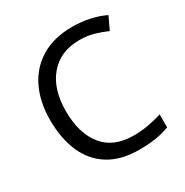

<svg xmlns="http://www.w3.org/2000/svg" viewBox="-168 -860 969 1006"><g transform="rotate(-30 316.0 -357.0)"><path d="M403 -645Q288 -645 222 -568Q156 -491 156 -357Q156 -224 217.5 -146.5Q279 -69 402 -69Q449 -69 491 -77Q533 -85 573 -97V-19Q533 -4 490.5 3Q448 10 389 10Q280 10 207 -35Q134 -80 97.5 -163Q61 -246 61 -358Q61 -466 100.5 -548.5Q140 -631 217 -677.5Q294 -724 404 -724Q459 -724 510 -713Q561 -702 601 -682L565 -606Q532 -621 491.5 -633Q451 -645 403 -645Z"/></g></svg>

Font: Noto Sans Bamum
Style: Regular
Weight: 400
Designer: Monotype Design Team
Foundry: Monotype Imaging Inc.
Version: Version 2.001